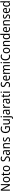

<svg xmlns="http://www.w3.org/2000/svg" viewBox="7022 -7822 1040 15123"><g transform="rotate(-90 7541.5 -260.0)"><path d="M602 0H498L167 -589H163Q165 -552 167.5 -505.5Q170 -459 170 -413V0H88V-714H191L522 -130H526Q524 -161 522 -211Q520 -261 520 -302V-714H602Z M1187 -269Q1187 -139 1128 -64.5Q1069 10 962 10Q895 10 845 -23.5Q795 -57 767.5 -119.5Q740 -182 740 -269Q740 -402 798.5 -474Q857 -546 964 -546Q1065 -546 1126 -474.5Q1187 -403 1187 -269ZM828 -269Q828 -171 860.5 -116.5Q893 -62 964 -62Q1033 -62 1066 -116Q1099 -170 1099 -269Q1099 -367 1066 -420Q1033 -473 963 -473Q892 -473 860 -420Q828 -367 828 -269Z M1475 -62Q1492 -62 1510 -65Q1528 -68 1541 -73V-6Q1507 10 1456 10Q1397 10 1358 -24.5Q1319 -59 1319 -148V-468H1252V-511L1321 -541L1351 -659H1404V-536H1535V-468H1404V-153Q1404 -62 1475 -62Z M2057 -269Q2057 -139 1998 -64.5Q1939 10 1832 10Q1765 10 1715 -23.5Q1665 -57 1637.5 -119.5Q1610 -182 1610 -269Q1610 -402 1668.5 -474Q1727 -546 1834 -546Q1935 -546 1996 -474.5Q2057 -403 2057 -269ZM1698 -269Q1698 -171 1730.5 -116.5Q1763 -62 1834 -62Q1903 -62 1936 -116Q1969 -170 1969 -269Q1969 -367 1936 -420Q1903 -473 1833 -473Q1762 -473 1730 -420Q1698 -367 1698 -269Z M2794 -193Q2794 -99 2731.5 -44.5Q2669 10 2564 10Q2510 10 2464 1.5Q2418 -7 2385 -23V-109Q2420 -92 2468.5 -80Q2517 -68 2565 -68Q2634 -68 2670 -100.5Q2706 -133 2706 -185Q2706 -220 2692.5 -244Q2679 -268 2647 -288Q2615 -308 2560 -331Q2478 -364 2435.5 -410Q2393 -456 2393 -540Q2392 -596 2419 -637.5Q2446 -679 2494 -701.5Q2542 -724 2604 -724Q2656 -724 2701 -713Q2746 -702 2781 -686L2754 -609Q2719 -625 2681 -635Q2643 -645 2603 -645Q2544 -645 2513 -616Q2482 -587 2482 -541Q2482 -504 2495 -480.5Q2508 -457 2538.5 -437.5Q2569 -418 2621 -397Q2706 -361 2750 -316Q2794 -271 2794 -193Z M3099 -546Q3188 -546 3229.5 -501Q3271 -456 3271 -364V0H3208L3193 -75H3190Q3160 -32 3124.5 -11Q3089 10 3031 10Q2962 10 2921 -32Q2880 -74 2880 -149Q2880 -229 2936.5 -273Q2993 -317 3107 -321L3187 -324V-357Q3187 -422 3162.5 -449Q3138 -476 3091 -476Q3056 -476 3022.5 -465Q2989 -454 2958 -438L2931 -502Q2965 -521 3008 -533.5Q3051 -546 3099 -546ZM3119 -260Q3036 -257 3002 -229Q2968 -201 2968 -149Q2968 -103 2991.5 -81Q3015 -59 3054 -59Q3112 -59 3149.5 -98Q3187 -137 3187 -213V-263Z M3659 -546Q3744 -546 3787 -500Q3830 -454 3830 -355V0H3745V-345Q3745 -473 3644 -473Q3569 -473 3539 -424.5Q3509 -376 3509 -278V0H3424V-536H3492L3504 -463H3509Q3532 -505 3572.5 -525.5Q3613 -546 3659 -546Z M4292 -147Q4292 -70 4241 -30Q4190 10 4101 10Q4052 10 4015 1.5Q3978 -7 3950 -23V-104Q3978 -87 4018.5 -74.5Q4059 -62 4101 -62Q4157 -62 4183 -83Q4209 -104 4209 -140Q4209 -171 4185.5 -193Q4162 -215 4096 -243Q4050 -263 4017.5 -284Q3985 -305 3967 -333.5Q3949 -362 3949 -405Q3949 -471 3999.5 -508.5Q4050 -546 4132 -546Q4175 -546 4213 -537Q4251 -528 4285 -511L4255 -443Q4226 -457 4194 -466Q4162 -475 4128 -475Q4082 -475 4056.5 -457Q4031 -439 4031 -409Q4031 -375 4057.5 -355.5Q4084 -336 4150 -307Q4194 -287 4226 -266.5Q4258 -246 4275 -217.5Q4292 -189 4292 -147Z M4937 -377H5160V-26Q5107 -8 5052.5 1Q4998 10 4933 10Q4830 10 4761.5 -36Q4693 -82 4658 -164.5Q4623 -247 4623 -358Q4623 -467 4661.5 -549.5Q4700 -632 4774.5 -678Q4849 -724 4956 -724Q5011 -724 5060 -712.5Q5109 -701 5151 -681L5118 -605Q5082 -623 5040 -634.5Q4998 -646 4954 -646Q4840 -646 4777.5 -570Q4715 -494 4715 -357Q4715 -273 4738.5 -207.5Q4762 -142 4813.5 -104.5Q4865 -67 4949 -67Q4989 -67 5018.5 -72Q5048 -77 5073 -84V-299H4937Z M5708 -536V0H5639L5627 -71H5622Q5599 -30 5559 -10Q5519 10 5472 10Q5384 10 5342 -39Q5300 -88 5300 -186V-536H5386V-195Q5386 -63 5486 -63Q5563 -63 5593 -111.5Q5623 -160 5623 -255V-536Z M5857 -681Q5857 -710 5871 -724Q5885 -738 5908 -738Q5929 -738 5943 -724Q5957 -710 5957 -681Q5957 -653 5943 -639Q5929 -625 5908 -625Q5886 -625 5871.5 -639Q5857 -653 5857 -681ZM5813 240Q5792 240 5775.5 237Q5759 234 5746 229V158Q5759 162 5772.5 164.5Q5786 167 5801 167Q5830 167 5847 148.5Q5864 130 5864 83V-536H5949V81Q5949 158 5916 199Q5883 240 5813 240Z M6288 -546Q6377 -546 6418.5 -501Q6460 -456 6460 -364V0H6397L6382 -75H6379Q6349 -32 6313.5 -11Q6278 10 6220 10Q6151 10 6110 -32Q6069 -74 6069 -149Q6069 -229 6125.5 -273Q6182 -317 6296 -321L6376 -324V-357Q6376 -422 6351.5 -449Q6327 -476 6280 -476Q6245 -476 6211.5 -465Q6178 -454 6147 -438L6120 -502Q6154 -521 6197 -533.5Q6240 -546 6288 -546ZM6308 -260Q6225 -257 6191 -229Q6157 -201 6157 -149Q6157 -103 6180.5 -81Q6204 -59 6243 -59Q6301 -59 6338.5 -98Q6376 -137 6376 -213V-263Z M6838 -546Q6852 -546 6867 -544.5Q6882 -543 6895 -540L6884 -458Q6860 -465 6832 -465Q6796 -465 6765.5 -442Q6735 -419 6716.5 -378Q6698 -337 6698 -284V0H6613V-536H6681L6692 -441H6696Q6719 -486 6754.5 -516Q6790 -546 6838 -546Z M7152 -546Q7241 -546 7282.5 -501Q7324 -456 7324 -364V0H7261L7246 -75H7243Q7213 -32 7177.5 -11Q7142 10 7084 10Q7015 10 6974 -32Q6933 -74 6933 -149Q6933 -229 6989.5 -273Q7046 -317 7160 -321L7240 -324V-357Q7240 -422 7215.5 -449Q7191 -476 7144 -476Q7109 -476 7075.5 -465Q7042 -454 7011 -438L6984 -502Q7018 -521 7061 -533.5Q7104 -546 7152 -546ZM7172 -260Q7089 -257 7055 -229Q7021 -201 7021 -149Q7021 -103 7044.5 -81Q7068 -59 7107 -59Q7165 -59 7202.5 -98Q7240 -137 7240 -213V-263Z M7638 -62Q7655 -62 7673 -65Q7691 -68 7704 -73V-6Q7670 10 7619 10Q7560 10 7521 -24.5Q7482 -59 7482 -148V-468H7415V-511L7484 -541L7514 -659H7567V-536H7698V-468H7567V-153Q7567 -62 7638 -62Z M7845 -738Q7866 -738 7880 -724Q7894 -710 7894 -681Q7894 -653 7880 -639Q7866 -625 7845 -625Q7823 -625 7808.5 -639Q7794 -653 7794 -681Q7794 -710 7808 -724Q7822 -738 7845 -738ZM7886 -536V0H7801V-536Z M8652 -193Q8652 -99 8589.5 -44.5Q8527 10 8422 10Q8368 10 8322 1.5Q8276 -7 8243 -23V-109Q8278 -92 8326.5 -80Q8375 -68 8423 -68Q8492 -68 8528 -100.5Q8564 -133 8564 -185Q8564 -220 8550.5 -244Q8537 -268 8505 -288Q8473 -308 8418 -331Q8336 -364 8293.5 -410Q8251 -456 8251 -540Q8250 -596 8277 -637.5Q8304 -679 8352 -701.5Q8400 -724 8462 -724Q8514 -724 8559 -713Q8604 -702 8639 -686L8612 -609Q8577 -625 8539 -635Q8501 -645 8461 -645Q8402 -645 8371 -616Q8340 -587 8340 -541Q8340 -504 8353 -480.5Q8366 -457 8396.5 -437.5Q8427 -418 8479 -397Q8564 -361 8608 -316Q8652 -271 8652 -193Z M8960 -546Q9023 -546 9068 -515.5Q9113 -485 9136.5 -430.5Q9160 -376 9160 -306V-252H8834Q8838 -63 8986 -63Q9029 -63 9064 -72Q9099 -81 9137 -100V-25Q9100 -7 9063.5 1.5Q9027 10 8980 10Q8869 10 8808 -63Q8747 -136 8747 -264Q8747 -398 8804 -472Q8861 -546 8960 -546ZM8959 -476Q8904 -476 8872.5 -436Q8841 -396 8835 -320H9073Q9073 -387 9045.5 -431.5Q9018 -476 8959 -476Z M9813 -546Q9894 -546 9934 -499.5Q9974 -453 9974 -353V0H9889V-345Q9889 -473 9795 -473Q9728 -473 9699.5 -427.5Q9671 -382 9671 -296V0H9587V-346Q9587 -411 9563.5 -442Q9540 -473 9492 -473Q9421 -473 9395 -421.5Q9369 -370 9369 -279V0H9284V-536H9352L9364 -463H9369Q9390 -505 9428 -525.5Q9466 -546 9511 -546Q9623 -546 9655 -458H9660Q9684 -503 9724 -524.5Q9764 -546 9813 -546Z M10170 -738Q10191 -738 10205 -724Q10219 -710 10219 -681Q10219 -653 10205 -639Q10191 -625 10170 -625Q10148 -625 10133.5 -639Q10119 -653 10119 -681Q10119 -710 10133 -724Q10147 -738 10170 -738ZM10211 -536V0H10126V-536Z M10651 -646Q10583 -646 10535 -609.5Q10487 -573 10462.5 -507.5Q10438 -442 10438 -357Q10438 -223 10493 -145.5Q10548 -68 10653 -68Q10693 -68 10729.5 -76Q10766 -84 10800 -96V-18Q10766 -4 10728.5 3Q10691 10 10641 10Q10544 10 10478.5 -34.5Q10413 -79 10379.5 -161.5Q10346 -244 10346 -358Q10346 -464 10380.5 -546.5Q10415 -629 10483 -676.5Q10551 -724 10651 -724Q10749 -724 10824 -685L10791 -610Q10761 -625 10726.5 -635.5Q10692 -646 10651 -646Z M11350 -269Q11350 -139 11291 -64.5Q11232 10 11125 10Q11058 10 11008 -23.5Q10958 -57 10930.5 -119.5Q10903 -182 10903 -269Q10903 -402 10961.5 -474Q11020 -546 11127 -546Q11228 -546 11289 -474.5Q11350 -403 11350 -269ZM10991 -269Q10991 -171 11023.5 -116.5Q11056 -62 11127 -62Q11196 -62 11229 -116Q11262 -170 11262 -269Q11262 -367 11229 -420Q11196 -473 11126 -473Q11055 -473 11023 -420Q10991 -367 10991 -269Z M11712 -546Q11797 -546 11840 -500Q11883 -454 11883 -355V0H11798V-345Q11798 -473 11697 -473Q11622 -473 11592 -424.5Q11562 -376 11562 -278V0H11477V-536H11545L11557 -463H11562Q11585 -505 11625.5 -525.5Q11666 -546 11712 -546Z M12205 10Q12114 10 12061 -60Q12008 -130 12008 -267Q12008 -404 12061 -475Q12114 -546 12205 -546Q12258 -546 12294.5 -524Q12331 -502 12354 -467H12359Q12358 -484 12356 -506.5Q12354 -529 12354 -545V-760H12440V0H12371L12359 -71H12354Q12331 -35 12295 -12.5Q12259 10 12205 10ZM12221 -62Q12293 -62 12324 -108Q12355 -154 12355 -248V-269Q12355 -370 12325 -422Q12295 -474 12220 -474Q12157 -474 12126.5 -418.5Q12096 -363 12096 -266Q12096 -167 12127 -114.5Q12158 -62 12221 -62Z M12781 -546Q12844 -546 12889 -515.5Q12934 -485 12957.5 -430.5Q12981 -376 12981 -306V-252H12655Q12659 -63 12807 -63Q12850 -63 12885 -72Q12920 -81 12958 -100V-25Q12921 -7 12884.5 1.5Q12848 10 12801 10Q12690 10 12629 -63Q12568 -136 12568 -264Q12568 -398 12625 -472Q12682 -546 12781 -546ZM12780 -476Q12725 -476 12693.5 -436Q12662 -396 12656 -320H12894Q12894 -387 12866.5 -431.5Q12839 -476 12780 -476Z M13340 -546Q13425 -546 13468 -500Q13511 -454 13511 -355V0H13426V-345Q13426 -473 13325 -473Q13250 -473 13220 -424.5Q13190 -376 13190 -278V0H13105V-536H13173L13185 -463H13190Q13213 -505 13253.5 -525.5Q13294 -546 13340 -546Z M13973 -147Q13973 -70 13922 -30Q13871 10 13782 10Q13733 10 13696 1.5Q13659 -7 13631 -23V-104Q13659 -87 13699.5 -74.5Q13740 -62 13782 -62Q13838 -62 13864 -83Q13890 -104 13890 -140Q13890 -171 13866.5 -193Q13843 -215 13777 -243Q13731 -263 13698.5 -284Q13666 -305 13648 -333.5Q13630 -362 13630 -405Q13630 -471 13680.5 -508.5Q13731 -546 13813 -546Q13856 -546 13894 -537Q13932 -528 13966 -511L13936 -443Q13907 -457 13875 -466Q13843 -475 13809 -475Q13763 -475 13737.5 -457Q13712 -439 13712 -409Q13712 -375 13738.5 -355.5Q13765 -336 13831 -307Q13875 -287 13907 -266.5Q13939 -246 13956 -217.5Q13973 -189 13973 -147Z M14278 -546Q14341 -546 14386 -515.5Q14431 -485 14454.5 -430.5Q14478 -376 14478 -306V-252H14152Q14156 -63 14304 -63Q14347 -63 14382 -72Q14417 -81 14455 -100V-25Q14418 -7 14381.5 1.5Q14345 10 14298 10Q14187 10 14126 -63Q14065 -136 14065 -264Q14065 -398 14122 -472Q14179 -546 14278 -546ZM14277 -476Q14222 -476 14190.5 -436Q14159 -396 14153 -320H14391Q14391 -387 14363.5 -431.5Q14336 -476 14277 -476Z M14771 10Q14680 10 14627 -60Q14574 -130 14574 -267Q14574 -404 14627 -475Q14680 -546 14771 -546Q14824 -546 14860.5 -524Q14897 -502 14920 -467H14925Q14924 -484 14922 -506.5Q14920 -529 14920 -545V-760H15006V0H14937L14925 -71H14920Q14897 -35 14861 -12.5Q14825 10 14771 10ZM14787 -62Q14859 -62 14890 -108Q14921 -154 14921 -248V-269Q14921 -370 14891 -422Q14861 -474 14786 -474Q14723 -474 14692.5 -418.5Q14662 -363 14662 -266Q14662 -167 14693 -114.5Q14724 -62 14787 -62Z"/></g></svg>

Font: Noto Sans Gujarati SemiCondensed
Style: Regular
Weight: 400
Width: 4
Designer: Jelle Bosma - Monotype Design Team, Universal Thirst
Foundry: Monotype Imaging Inc.
Version: Version 2.106; ttfautohint (v1.8.4.7-5d5b)